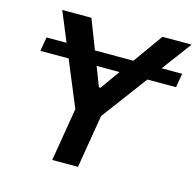

<svg xmlns="http://www.w3.org/2000/svg" viewBox="-106 -837 969 947"><g transform="rotate(15 379.0 -363.5)"><path d="M750 -576.3H645.2L757.8 -727.3H609L501.1 -576.3H304.7L246.1 -727.3H97.3L159.8 -576.3H57.5L45.1 -504.6H189.6L286.2 -271.3L241.1 0H372.5L417.6 -271.3L591.6 -504.6H737.9ZM332.4 -504.6H449.6L378.6 -405.5H370.7Z"/></g></svg>

Font: Margiela Sans Semi Bold
Style: Italic
Weight: 600
Italic angle: -9.39999°
Designer: Stefan Endress, Andreas Faust
Version: Version 1.100;FEAKit 1.0